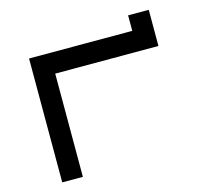

<svg xmlns="http://www.w3.org/2000/svg" viewBox="-117 -984 1233 1123"><g transform="rotate(-15 500.0 -422.0)"><path d="M750 -750V-843.8H875V-625H250V0H125V-750Z"/></g></svg>

Font: Xanmono
Style: Regular
Weight: 400
Designer: GGBotNet
Foundry: GGBotNet
Version: 1.00